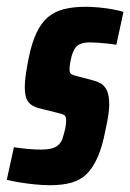

<svg xmlns="http://www.w3.org/2000/svg" viewBox="-41 -538 384 566"><path d="M106 8Q85 8 61 5.5Q37 3 15.5 -0.5Q-6 -4 -21 -8L0 -104Q7 -103 17.5 -101.5Q28 -100 39.5 -99Q51 -98 62 -97.5Q73 -97 81 -97Q97 -97 110 -100Q123 -103 132.5 -112Q142 -121 146 -139Q149 -148 151.5 -160Q154 -172 154 -183Q154 -196 148 -199Q142 -202 130 -205L74 -219Q53 -224 42.5 -237.5Q32 -251 32 -281Q32 -298 35.5 -321.5Q39 -345 44 -369Q53 -413 67 -442Q81 -471 100.5 -487.5Q120 -504 147.5 -511Q175 -518 211 -518Q230 -518 251 -516Q272 -514 291 -510.5Q310 -507 323 -503L302 -406Q291 -408 276.5 -409.5Q262 -411 248.5 -412Q235 -413 225 -413Q209 -413 198.5 -409.5Q188 -406 181.5 -397.5Q175 -389 170 -372Q168 -364 166 -353.5Q164 -343 164 -333Q164 -323 169.5 -319.5Q175 -316 184 -314L230 -302Q243 -299 254.5 -293Q266 -287 273.5 -272.5Q281 -258 281 -229Q281 -216 278 -196.5Q275 -177 270 -155Q261 -107 247 -75Q233 -43 214.5 -25Q196 -7 169.5 0.5Q143 8 106 8Z"/></svg>

Font: Saira ExtraCondensed ExtraBold
Style: Italic
Weight: 800
Width: 2
Italic angle: -12°
Designer: Hector Gatti with collaboration of the Omnibus-Type team
Foundry: Omnibus-Type
Version: Version 1.101